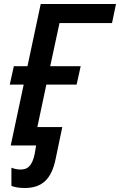

<svg xmlns="http://www.w3.org/2000/svg" viewBox="-20 -734 605 969"><path d="M37.6 204.1V112.3Q61 121.6 83 121.6Q102.5 121.6 115.2 114.7Q127.9 107.9 137.2 92.8Q152.3 68.8 159.7 15.6L162.1 0H34.2L99.6 -307.1H29.3L49.8 -399.9H118.7L185.5 -713.9H565.4L545.4 -617.7H280.3L233.4 -399.9H387.2L366.7 -307.1H213.9L168.5 -92.8H294.4L260.7 68.4Q245.6 143.6 208.3 179.2Q170.9 214.8 105.5 214.8Q63.5 214.8 37.6 204.1Z"/></svg>

Font: Viking Open Sans Light
Style: Bold Italic
Weight: 600
Italic angle: -12°
Foundry: Ascender Corporation
Version: Version 2.000